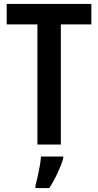

<svg xmlns="http://www.w3.org/2000/svg" viewBox="-20 -734 499 975"><path d="M289 0H170V-610H14V-714H444V-610H289ZM301 71Q290 107 271 147.5Q252 188 230 221H160V209Q165 191 171 164Q177 137 182 109Q187 81 188 61H301Z"/></svg>

Font: Noto Sans Devanagari Condensed SemiBold
Style: Regular
Weight: 600
Width: 3
Designer: Jelle Bosma - Monotype Design Team
Foundry: Monotype Imaging Inc.
Version: Version 2.004; ttfautohint (v1.8.4.7-5d5b)